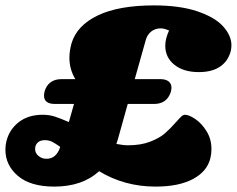

<svg xmlns="http://www.w3.org/2000/svg" viewBox="-23 -687 877 711"><path d="M834 -519Q834 -512 832 -500Q823 -462 793 -441Q763 -420 713 -420Q657 -420 623 -447Q589 -474 589 -518Q589 -543 603 -574Q585 -582 572 -582Q551 -582 536 -569.5Q521 -557 516 -536L476 -394H570Q591 -394 601.5 -385.5Q612 -377 612 -362Q612 -358 610 -348Q596 -302 547 -302H450L414 -173L408 -154Q433 -149 451 -149Q499 -149 533.5 -162.5Q568 -176 588 -193.5Q608 -211 630 -236Q642 -250 649 -256Q656 -262 662 -262Q677 -262 700.5 -246Q724 -230 742 -201Q760 -172 760 -135Q760 -117 756 -101Q744 -52 691.5 -24Q639 4 553 4Q438 4 344 -53Q282 4 178 4Q90 4 43.5 -35.5Q-3 -75 -3 -133Q-3 -150 1 -165Q12 -208 47 -235Q82 -262 135 -262Q159 -262 179.5 -255.5Q200 -249 232 -235L251 -302H181Q140 -302 140 -333Q140 -338 142 -348Q148 -370 164 -382Q180 -394 205 -394H256Q234 -430 234 -474Q234 -498 242 -527Q262 -593 339.5 -630Q417 -667 547 -667Q643 -667 708 -645Q773 -623 803.5 -589Q834 -555 834 -519ZM200 -143Q182 -156 170 -162Q158 -168 143 -168Q126 -168 116.5 -159Q107 -150 107 -135Q107 -120 119.5 -109.5Q132 -99 149 -99Q186 -99 200 -143Z"/></svg>

Font: Shrikhand
Style: Regular
Weight: 400
Italic angle: -14°
Designer: Jonny Pinhorn
Foundry: Jonny Pinhorn
Version: Version 1.001;PS 1.001;hotconv 1.0.88;makeotf.lib2.5.647800